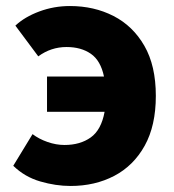

<svg xmlns="http://www.w3.org/2000/svg" viewBox="-20 -603 577 637"><path d="M214 14Q165 14 113.5 -1Q62 -16 24 -53L88 -158Q109 -142 137.5 -132Q166 -122 194 -122Q246 -122 281 -147Q316 -172 327 -232H136V-349H325Q314 -402 281.5 -424.5Q249 -447 201 -447Q149 -447 107 -416L31 -518Q62 -547 110.5 -565Q159 -583 212 -583Q292 -583 356.5 -550Q421 -517 459 -451Q497 -385 497 -285Q497 -186 460 -119.5Q423 -53 359 -19.5Q295 14 214 14Z"/></svg>

Font: Source Han Sans CN Heavy
Style: Regular
Weight: 900
Designer: Ryoko NISHIZUKA 西塚涼子 (kana, bopomofo & ideographs); Paul D. Hunt (Latin, Greek & Cyrillic); Sandoll Communications 산돌커뮤니
Foundry: Adobe
Version: Version 2.000;hotconv 1.0.107;makeotfexe 2.5.65593